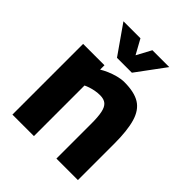

<svg xmlns="http://www.w3.org/2000/svg" viewBox="-203 -846 966 966"><g transform="rotate(45 279.5 -363.5)"><path d="M49 0V-503H201V-472Q217 -482 239 -491.5Q261 -501 285.5 -507.5Q310 -514 332 -514Q403 -514 442.5 -489.5Q482 -465 498.5 -408.5Q515 -352 515 -259V0H362V-250Q362 -297 356 -326Q350 -355 335 -368Q320 -381 292 -381Q276 -381 259 -378Q242 -375 227 -370Q212 -365 202 -360V0ZM219 -574 112 -727H233L276 -649L318 -727H438L325 -574Z"/></g></svg>

Font: Cairo ExtraBold
Style: Regular
Weight: 800
Designer: Mohamed Gaber, Accademia di Belle Arti di Urbino
Foundry: Kief Type Foundry, Accademia di Belle Arti di Urbino
Version: Version 3.117